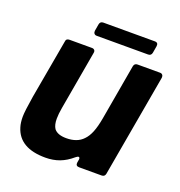

<svg xmlns="http://www.w3.org/2000/svg" viewBox="-129 -807 872 929"><g transform="rotate(20 307.5 -343.0)"><path d="M42 -84Q35 -106 35 -137Q35 -164 48 -244L102 -548Q103 -564 121 -564H236Q245 -564 249.5 -558.5Q254 -553 252 -544L199 -242Q193 -208 193 -184Q193 -152 205 -134Q223 -111 268 -111Q324 -111 354 -143Q371 -160 382.5 -188.5Q394 -217 402 -262L452 -548Q455 -564 471 -564H587Q595 -564 599.5 -558.5Q604 -553 603 -544L510 -16Q507 0 491 0H375Q356 0 359 -20L361 -31L362 -37Q362 -47 355 -47Q351 -47 341 -39Q311 -13 278 -0.5Q245 12 205 12Q71 12 42 -84ZM237 -627Q229 -627 224.5 -632.5Q220 -638 221 -647L227 -682Q230 -698 246 -698H511Q530 -698 527 -678L521 -643Q518 -627 502 -627Z"/></g></svg>

Font: Open Sauce Two ExtraBold Italic
Style: Regular
Weight: 800
Italic angle: -10°
Designer: Alfredo Marco Pradil
Foundry: Creative Sauce Fz LLC
Version: Version 1.477